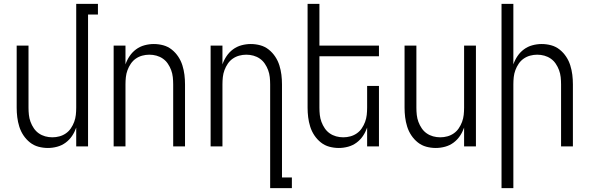

<svg xmlns="http://www.w3.org/2000/svg" viewBox="-20 -755 3040 990"><path d="M227 8Q202 8 178 1.5Q154 -5 134.5 -20.5Q115 -36 101 -57Q87 -78 79.5 -102Q72 -126 69 -150.5Q66 -175 66 -200V-520H127V-200Q127 -181 129 -162.5Q131 -144 137.5 -126.5Q144 -109 154.5 -93.5Q165 -78 180 -67.5Q195 -57 213 -52Q231 -47 250 -47Q269 -47 287 -52Q305 -57 320 -67.5Q335 -78 345.5 -93.5Q356 -109 362.5 -126.5Q369 -144 371 -162.5Q373 -181 373 -200V-735H485V-680H434V0H373V-97Q365 -74 351.5 -54Q338 -34 318.5 -19.5Q299 -5 275 1.5Q251 8 227 8Z M566 0V-520H627V-423Q635 -446 648.5 -466Q662 -486 681.5 -500.5Q701 -515 725 -521.5Q749 -528 773 -528Q798 -528 822 -521.5Q846 -515 865.5 -499.5Q885 -484 899 -463Q913 -442 920.5 -418Q928 -394 931 -369.5Q934 -345 934 -320V0H873V-320Q873 -339 871 -357.5Q869 -376 862.5 -393.5Q856 -411 845.5 -426.5Q835 -442 820 -452.5Q805 -463 787 -468Q769 -473 750 -473Q731 -473 713 -468Q695 -463 680 -452.5Q665 -442 654.5 -426.5Q644 -411 637.5 -393.5Q631 -376 629 -357.5Q627 -339 627 -320V0Z M1373 215V-320Q1373 -339 1371 -357.5Q1369 -376 1362.5 -393.5Q1356 -411 1345.5 -426.5Q1335 -442 1320 -452.5Q1305 -463 1287 -468Q1269 -473 1250 -473Q1231 -473 1213 -468Q1195 -463 1180 -452.5Q1165 -442 1154.5 -426.5Q1144 -411 1137.5 -393.5Q1131 -376 1129 -357.5Q1127 -339 1127 -320V0H1066V-520H1127V-423Q1135 -446 1148.5 -466Q1162 -486 1181.5 -500.5Q1201 -515 1225 -521.5Q1249 -528 1273 -528Q1298 -528 1322 -521.5Q1346 -515 1365.5 -499.5Q1385 -484 1399 -463Q1413 -442 1420.5 -418Q1428 -394 1431 -369.5Q1434 -345 1434 -320V160H1485V215Z M1727 8Q1702 8 1678 1.5Q1654 -5 1634.5 -20.5Q1615 -36 1601 -57Q1587 -78 1579.5 -102Q1572 -126 1569 -150.5Q1566 -175 1566 -200V-735H1627V-520H1934V-465H1627V-200Q1627 -181 1629 -162.5Q1631 -144 1637.5 -126.5Q1644 -109 1654.5 -93.5Q1665 -78 1680 -67.5Q1695 -57 1713 -52Q1731 -47 1750 -47Q1769 -47 1787 -52Q1805 -57 1820 -67.5Q1835 -78 1845.5 -93.5Q1856 -109 1862.5 -126.5Q1869 -144 1871 -162.5Q1873 -181 1873 -200V-312H1934V0H1873V-97Q1865 -74 1851.5 -54Q1838 -34 1818.5 -19.5Q1799 -5 1775 1.5Q1751 8 1727 8Z M2227 8Q2202 8 2178 1.5Q2154 -5 2134.5 -20.5Q2115 -36 2101 -57Q2087 -78 2079.5 -102Q2072 -126 2069 -150.5Q2066 -175 2066 -200V-520H2127V-200Q2127 -181 2129 -162.5Q2131 -144 2137.5 -126.5Q2144 -109 2154.5 -93.5Q2165 -78 2180 -67.5Q2195 -57 2213 -52Q2231 -47 2250 -47Q2269 -47 2287 -52Q2305 -57 2320 -67.5Q2335 -78 2345.5 -93.5Q2356 -109 2362.5 -126.5Q2369 -144 2371 -162.5Q2373 -181 2373 -200V-520H2434V0H2373V-97Q2365 -74 2351.5 -54Q2338 -34 2318.5 -19.5Q2299 -5 2275 1.5Q2251 8 2227 8Z M2566 215V-735H2627V-423Q2635 -446 2648.5 -466Q2662 -486 2681.5 -500.5Q2701 -515 2725 -521.5Q2749 -528 2773 -528Q2798 -528 2822 -521.5Q2846 -515 2865.5 -499.5Q2885 -484 2899 -463Q2913 -442 2920.5 -418Q2928 -394 2931 -369.5Q2934 -345 2934 -320V0H2873V-320Q2873 -339 2871 -357.5Q2869 -376 2862.5 -393.5Q2856 -411 2845.5 -426.5Q2835 -442 2820 -452.5Q2805 -463 2787 -468Q2769 -473 2750 -473Q2731 -473 2713 -468Q2695 -463 2680 -452.5Q2665 -442 2654.5 -426.5Q2644 -411 2637.5 -393.5Q2631 -376 2629 -357.5Q2627 -339 2627 -320V215Z"/></svg>

Font: Iosevka Fixed SS04 Light
Style: Regular
Weight: 300
Monospace: yes
Designer: Belleve Invis
Foundry: Belleve Invis
Version: Version 32.5.0